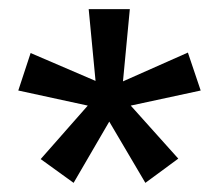

<svg xmlns="http://www.w3.org/2000/svg" viewBox="-20 -759 479 420"><path d="M266 -528 370 -412 298 -359 219 -493 141 -359 69 -411 172 -528 20 -561 47 -643 189 -582 174 -739H264L249 -581L391 -644L419 -561Z"/></svg>

Font: FiraGOUPP
Style: Medium
Weight: 400
Designer: bBox Type
Foundry: bBox Type GmbH
Version: Version 1.001